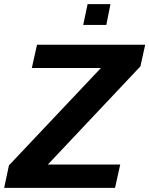

<svg xmlns="http://www.w3.org/2000/svg" viewBox="-27 -903 718 923"><path d="M-7 0 16 -108 458 -576H126L151 -688H671L648 -584L203 -112H551L526 0ZM373 -783 394 -883H504L484 -783Z"/></svg>

Font: Saira SemiBold
Style: Italic
Weight: 600
Italic angle: -12°
Designer: Hector Gatti with collaboration of the Omnibus-Type team
Foundry: Omnibus-Type
Version: Version 1.100; ttfautohint (v1.8.3)